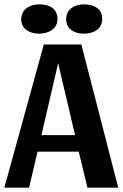

<svg xmlns="http://www.w3.org/2000/svg" viewBox="-21 -865 565 885"><path d="M342 -166H152L113 0H-1L181 -660H354L524 0H382ZM170 -242H325L247 -574ZM244 -778Q244 -746 220 -728Q196 -710 159 -710Q123 -710 100 -727.5Q77 -745 77 -776Q77 -809 101 -827Q125 -845 162 -845Q199 -845 221.5 -827.5Q244 -810 244 -778ZM450 -778Q450 -745 426.5 -727.5Q403 -710 365 -710Q329 -710 306.5 -727.5Q284 -745 284 -776Q284 -809 307.5 -827Q331 -845 368 -845Q405 -845 427.5 -827.5Q450 -810 450 -778Z"/></svg>

Font: Sansita Medium
Style: Regular
Weight: 500
Designer: Pablo Cosgaya
Foundry: Omnibus-Type
Version: Version 1.006